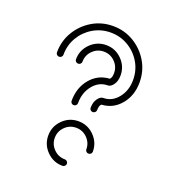

<svg xmlns="http://www.w3.org/2000/svg" viewBox="-130 -817 843 921"><g transform="rotate(20 291.5 -356.5)"><path d="M291.5 0Q244.6 0 211.2 -33.4Q177.7 -66.9 177.7 -113.8Q177.7 -160.6 211.2 -194.1Q244.6 -227.5 291.5 -227.5Q338.4 -227.5 371.8 -194.1Q405.3 -160.6 405.3 -113.8Q405.3 -106.9 400.4 -102.3Q395.5 -97.7 388.7 -97.7Q381.8 -97.7 377 -102.3Q372.1 -106.9 372.1 -113.8Q372.1 -147 348.4 -170.7Q324.7 -194.3 291.5 -194.3Q258.3 -194.3 234.6 -170.7Q210.9 -147 210.9 -113.8Q210.9 -80.6 234.6 -56.9Q258.3 -33.2 291.5 -33.2Q298.3 -33.2 303.2 -28.3Q308.1 -23.4 308.1 -16.6Q308.1 -9.8 303.2 -4.9Q298.3 0 291.5 0ZM339.8 -292Q333 -292 328.1 -296.6Q323.2 -301.3 323.2 -308.1Q323.2 -336.4 336.4 -354.7Q349.6 -373 364.3 -373Q408.2 -373 438.7 -410.6Q469.2 -448.2 469.2 -502.4Q469.2 -551.8 445.3 -592Q421.4 -632.3 380.9 -656.2Q340.3 -680.2 291.5 -680.2Q242.7 -680.2 202.1 -656.2Q161.6 -632.3 137.7 -592Q113.8 -551.8 113.8 -502.4Q113.8 -495.6 108.9 -491Q104 -486.3 97.2 -486.3Q90.3 -486.3 85.4 -491Q80.6 -495.6 80.6 -502.4Q80.6 -560.5 109.1 -608.4Q137.7 -656.2 185.5 -684.8Q233.4 -713.4 291.5 -713.4Q349.6 -713.4 397.5 -684.8Q445.3 -656.2 473.9 -608.4Q502.4 -560.5 502.4 -502.4Q502.4 -435.1 463.9 -388.9Q425.3 -342.8 366.7 -339.8Q356.4 -331.5 356.4 -308.1Q356.4 -301.3 351.3 -296.6Q346.2 -292 339.8 -292ZM242.7 -292Q235.8 -292 231 -296.6Q226.1 -301.3 226.1 -308.1Q226.1 -375.5 264.6 -421.4Q303.2 -467.3 361.8 -470.2Q372.1 -478.5 372.1 -502.4Q372.1 -535.6 348.4 -559.3Q324.7 -583 291.5 -583Q258.3 -583 234.6 -559.3Q210.9 -535.6 210.9 -502.4Q210.9 -495.6 206.1 -491Q201.2 -486.3 194.3 -486.3Q187.5 -486.3 182.6 -491Q177.7 -495.6 177.7 -502.4Q177.7 -549.3 211.2 -582.8Q244.6 -616.2 291.5 -616.2Q338.4 -616.2 371.8 -582.8Q405.3 -549.3 405.3 -502.4Q405.3 -473.6 392.1 -455.3Q378.9 -437 364.3 -437Q319.8 -437 289.3 -399.7Q258.8 -362.3 258.8 -308.1Q258.8 -301.3 253.9 -296.6Q249 -292 242.7 -292Z"/></g></svg>

Font: Neon Sans
Style: Regular
Weight: 400
Designer: GGBot
Version: 0.80